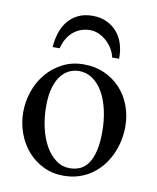

<svg xmlns="http://www.w3.org/2000/svg" viewBox="-79 -728 657 805"><g transform="rotate(10 250.0 -326.0)"><path d="M465.8 -231.9Q465.8 -203.1 459.7 -173.6Q453.6 -144 441.4 -116.7Q429.2 -89.4 410.6 -65.4Q392.1 -41.5 367.7 -23.7Q343.3 -5.9 312.5 4.4Q281.7 14.6 245.1 14.6Q198.2 14.6 159.4 -4.4Q120.6 -23.4 92.5 -55.7Q64.5 -87.9 49.1 -130.4Q33.7 -172.9 33.7 -219.2Q33.7 -264.6 48.6 -307.9Q63.5 -351.1 91.6 -384.8Q119.6 -418.5 159.7 -439.2Q199.7 -460 250 -460Q298.3 -460 337.9 -442.4Q377.4 -424.8 406 -394Q434.6 -363.3 450.2 -321.5Q465.8 -279.8 465.8 -231.9ZM374.5 -194.3Q374.5 -244.1 364.7 -287.1Q355 -330.1 336.9 -361.6Q318.8 -393.1 293 -411.1Q267.1 -429.2 234.9 -429.2Q215.8 -429.2 196 -420.9Q176.3 -412.6 160.2 -393.1Q144 -373.5 134 -341.1Q124 -308.6 124 -259.8Q124 -211.9 134 -168.5Q144 -125 162.6 -92.3Q181.2 -59.6 207.3 -40.3Q233.4 -21 265.6 -21Q290 -21 310.1 -30Q330.1 -39.1 344.2 -59.6Q358.4 -80.1 366.5 -113.3Q374.5 -146.5 374.5 -194.3ZM361.3 -508.8Q356.9 -529.3 345.9 -546.9Q335 -564.5 319.8 -577.6Q304.7 -590.8 287.1 -598.4Q269.5 -606 251.5 -606Q228.5 -606 209.7 -598.6Q190.9 -591.3 176.5 -578.1Q162.1 -564.9 152.3 -547.1Q142.6 -529.3 137.7 -508.8H107.9Q109.9 -541.5 119.4 -570.3Q128.9 -599.1 146.5 -620.6Q164.1 -642.1 189.9 -654.5Q215.8 -667 251.5 -667Q285.2 -667 311.5 -654.5Q337.9 -642.1 356 -620.6Q374 -599.1 382.8 -570.3Q391.6 -541.5 390.6 -508.8Z"/></g></svg>

Font: Doulos SIL Viet
Style: Regular
Weight: 400
Designer: Walt Agee, Victor Gaultney, Peter Martin, Debbi Hosken, Becca Hirsbrunner
Foundry: SIL International
Version: Version 5.000